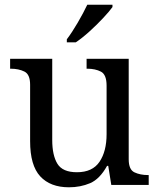

<svg xmlns="http://www.w3.org/2000/svg" viewBox="-20 -786 675 816"><path d="M273 10Q194 10 151 -36.5Q108 -83 108 -186V-426Q108 -470 83.5 -482Q59 -494 26 -494H23V-536H202V-191Q202 -126 224 -90Q246 -54 307 -54Q373 -54 403 -98.5Q433 -143 433 -216V-422Q433 -469 409 -481.5Q385 -494 351 -494H348V-536H527V-109Q527 -65 551.5 -53.5Q576 -42 609 -42H612V0H453L440 -81H435Q404 -25 363 -7.5Q322 10 273 10ZM264 -619Q286 -648 310.5 -690Q335 -732 351 -766H458V-756Q446 -739 419 -710Q392 -681 360.5 -652.5Q329 -624 302 -606H264Z"/></svg>

Font: Noto Serif Grantha
Style: Regular
Weight: 400
Designer: Monotype Design Team
Foundry: Monotype Imaging Inc.
Version: Version 2.004; ttfautohint (v1.8.4.7-5d5b)